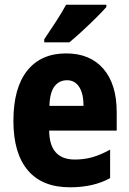

<svg xmlns="http://www.w3.org/2000/svg" viewBox="-20 -786 550 816"><path d="M261 -559Q363 -559 419.5 -493.5Q476 -428 476 -309V-231H189Q190 -108 298 -108Q338 -108 373 -118Q408 -128 448 -150V-29Q378 10 277 10Q159 10 98 -62.5Q37 -135 37 -272Q37 -412 95.5 -485.5Q154 -559 261 -559ZM265 -445Q232 -445 212 -419.5Q192 -394 190 -336H335Q335 -388 316.5 -416.5Q298 -445 265 -445ZM432 -756Q416 -738 388.5 -710.5Q361 -683 330.5 -655Q300 -627 275 -606H168V-619Q193 -656 218 -694.5Q243 -733 261 -766H432Z"/></svg>

Font: Noto Sans Lao UI Cond ExtBd
Style: Regular
Weight: 800
Width: 3
Designer: Monotype Design Team
Foundry: Monotype Imaging Inc.
Version: Version 2.000; ttfautohint (v1.8.4.7-5d5b)